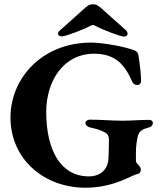

<svg xmlns="http://www.w3.org/2000/svg" viewBox="-20 -863 759 897"><path d="M270 -693C285 -693 371 -725 402 -742C407 -745 410 -746 414 -746C418 -746 422 -745 426 -742C459 -724 543 -692 560 -692C570 -692 576 -698 576 -705C576 -710 574 -716 569 -721L465 -814C442 -835 433 -843 414 -843C396 -843 387 -835 364 -814L259 -720C254 -716 251 -710 251 -705C251 -698 258 -693 270 -693ZM379 14C514 14 597 -46 619 -49C633 -51 638 -61 638 -70C638 -78 634 -84 628 -91C621 -98 615 -104 615 -111V-143C615 -169 616 -189 622 -218C627 -245 636 -257 674 -267C685 -270 694 -276 694 -288C694 -298 686 -303 677 -303C636 -303 592 -299 553 -299C511 -299 445 -304 400 -304C391 -304 379 -298 379 -289C379 -277 392 -269 403 -267C421 -263 448 -257 467 -246C484 -239 489 -225 489 -211C489 -193 488 -146 487 -129C487 -73 451 -39 395 -39C265 -39 196 -159 196 -340C196 -483 275 -612 420 -612C513 -612 560 -567 595 -487C600 -475 606 -466 622 -466C632 -466 639 -473 639 -486C639 -514 634 -558 627 -604C625 -618 618 -624 607 -628C564 -645 460 -664 406 -664C177 -664 29 -498 29 -314C29 -119 186 14 379 14Z"/></svg>

Font: EB Garamond
Style: Bold
Weight: 700
Designer: Georg Duffner and Octavio Pardo
Foundry: Georg Duffner
Version: Version 1.000;PS 001.000;hotconv 1.0.88;makeotf.lib2.5.64775